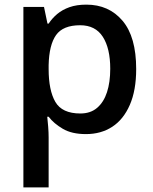

<svg xmlns="http://www.w3.org/2000/svg" viewBox="-20 -569 661 829"><path d="M353 -549Q450 -549 509 -479.5Q568 -410 568 -271Q568 -179 540.5 -116Q513 -53 464.5 -21.5Q416 10 351 10Q290 10 251 -13Q212 -36 190 -65H184Q186 -48 188 -22.5Q190 3 190 24V240H81V-539H170L185 -467H190Q205 -490 227 -508.5Q249 -527 280 -538Q311 -549 353 -549ZM326 -460Q252 -460 222 -417.5Q192 -375 190 -288V-271Q190 -179 219 -129Q248 -79 327 -79Q371 -79 399.5 -103.5Q428 -128 442 -171Q456 -214 456 -272Q456 -360 424 -410Q392 -460 326 -460Z"/></svg>

Font: Noto Sans Syriac Eastern Medium
Style: Regular
Weight: 500
Designer: Patrick Giasson and the Monotype Design Team
Foundry: Monotype Imaging Inc.
Version: Version 3.001